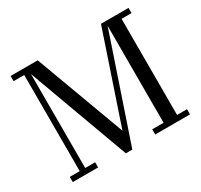

<svg xmlns="http://www.w3.org/2000/svg" viewBox="-156 -955 1228 1171"><g transform="rotate(-30 458.0 -370.0)"><path d="M48 -36.5H118V-713.5H43V-750H234L467 -120L679.5 -750H873.5V-713.5H803.5V-36.5H873.5V0H628.5V-36.5H708.5V-719L461.5 10H416L156.5 -698V-36.5H226.5V0H48Z"/></g></svg>

Font: Bodoni* 06pt
Style: Regular
Weight: 400
Version: Version 2.3